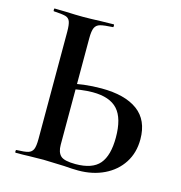

<svg xmlns="http://www.w3.org/2000/svg" viewBox="-96 -712 759 803"><g transform="rotate(15 283.0 -310.5)"><path d="M252 1Q168 -2 162 -2L98 -1Q78 0 42 0Q39 0 39 -6Q39 -12 42 -12Q77 -13 92 -17.5Q107 -22 113 -35.5Q119 -49 119 -81V-544Q119 -576 113.5 -589.5Q108 -603 93.5 -607Q79 -611 43 -613Q41 -613 41 -619Q41 -625 43 -625L92 -624Q136 -622 166 -622Q197 -622 245 -624L299 -625Q301 -625 301 -619Q301 -613 299 -613Q261 -611 244.5 -606.5Q228 -602 221.5 -588Q215 -574 215 -542V-81Q215 -49 230.5 -34Q246 -19 295 -19Q368 -19 399 -55.5Q430 -92 430 -170Q430 -253 396 -290.5Q362 -328 288 -328Q241 -328 174 -313L170 -335Q242 -353 319 -353Q421 -353 476 -312.5Q531 -272 531 -189Q531 -131 503 -87.5Q475 -44 425.5 -20Q376 4 313 4Q288 4 252 1Z"/></g></svg>

Font: Cormorant Infant SemiBold
Style: Regular
Weight: 600
Designer: Christian Thalmann (Catharsis Fonts)
Foundry: Catharsis Fonts
Version: Version 4.000